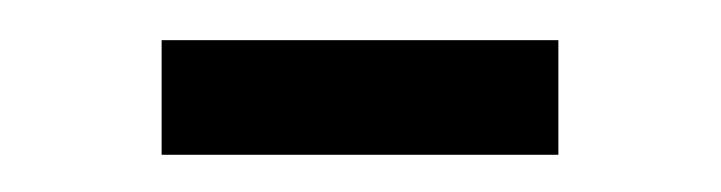

<svg xmlns="http://www.w3.org/2000/svg" viewBox="-20 -308 368 98"><path d="M62.5 -287.5H265V-229H62.5Z"/></svg>

Font: Newsreader 72pt
Style: Regular
Weight: 400
Designer: Hugues Gentile
Foundry: Production Type
Version: Version 1.003; ttfautohint (v1.8.3)